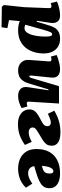

<svg xmlns="http://www.w3.org/2000/svg" viewBox="822 -1400 805 2493"><g transform="rotate(90 1224.5 -153.5)"><path d="M83 -366Q85 -397 80.5 -408Q76 -419 60 -419Q52 -419 39 -416Q26 -413 18 -410L-2 -490Q18 -500 48.5 -509.5Q79 -519 113.5 -525Q148 -531 180 -531Q235 -531 259 -496.5Q283 -462 275 -410L248 -230L260 -227L292 -336Q303 -373 314.5 -407.5Q326 -442 345 -470Q364 -498 397 -514.5Q430 -531 483 -531Q538 -531 580.5 -506.5Q623 -482 647.5 -434.5Q672 -387 672 -316Q672 -256 655.5 -197.5Q639 -139 603 -91Q567 -43 509 -14.5Q451 14 368 14Q334 14 303 7.5Q272 1 252 -8L239 132L343 153L332 229L66 225L43 198L71 -64ZM423 -428Q416 -428 410 -424.5Q404 -421 397 -408.5Q390 -396 381 -369Q372 -342 359 -295L299 -80Q310 -74 321.5 -71.5Q333 -69 342 -69Q372 -69 393.5 -92.5Q415 -116 428 -156Q441 -196 447 -246Q453 -296 453 -349Q453 -375 450.5 -390.5Q448 -406 444 -414Q440 -422 434.5 -425Q429 -428 423 -428Z M692 -486Q711 -496 743.5 -506Q776 -516 811.5 -523.5Q847 -531 874 -531Q934 -531 962.5 -501.5Q991 -472 985 -416L959 -160Q958 -145 960 -138.5Q962 -132 972 -132Q978 -132 982 -138.5Q986 -145 991 -160Q996 -175 1003 -200L1097 -517H1322L1298 -128Q1297 -114 1302 -106Q1307 -98 1316 -98Q1328 -98 1340 -101Q1352 -104 1360 -108L1381 -32Q1367 -23 1348.5 -15Q1330 -7 1309 0Q1288 7 1266 10.5Q1244 14 1225 14Q1164 14 1132 -18.5Q1100 -51 1110 -115L1150 -378L1139 -381L1063 -130Q1046 -74 1021 -42.5Q996 -11 964.5 1.5Q933 14 893 14Q829 14 790.5 -25Q752 -64 756 -126L775 -384Q777 -405 769.5 -412Q762 -419 750 -419Q742 -419 733.5 -417.5Q725 -416 713 -411Z M1415 -456Q1454 -479 1495.5 -496.5Q1537 -514 1586 -525Q1635 -536 1697 -536Q1750 -536 1789 -523.5Q1828 -511 1849 -486Q1870 -461 1870 -423Q1870 -387 1856 -362.5Q1842 -338 1811.5 -316.5Q1781 -295 1730 -266Q1694 -245 1672.5 -230.5Q1651 -216 1642 -203.5Q1633 -191 1633 -175Q1633 -161 1640 -149Q1647 -137 1662 -130.5Q1677 -124 1699 -124Q1729 -124 1757.5 -134.5Q1786 -145 1820 -163L1860 -74Q1810 -40 1765.5 -20Q1721 0 1678.5 8Q1636 16 1591 16Q1529 16 1486 -4Q1443 -24 1421 -57.5Q1399 -91 1399 -129Q1399 -170 1415.5 -195Q1432 -220 1464.5 -241Q1497 -262 1545 -286Q1578 -303 1593 -316Q1608 -329 1612 -341Q1616 -353 1616 -368Q1616 -392 1601 -401.5Q1586 -411 1569 -411Q1556 -411 1541 -407Q1526 -403 1505.5 -394.5Q1485 -386 1455 -373Z M2230 -531Q2317 -531 2369.5 -496Q2422 -461 2422 -395Q2422 -368 2414.5 -343.5Q2407 -319 2385 -298.5Q2363 -278 2322.5 -258.5Q2282 -239 2215 -219L2135 -196Q2140 -165 2154 -147.5Q2168 -130 2187.5 -123Q2207 -116 2227 -116Q2249 -116 2272.5 -123.5Q2296 -131 2319.5 -143.5Q2343 -156 2363 -170L2415 -88Q2387 -58 2355 -37.5Q2323 -17 2289.5 -6Q2256 5 2225 9.5Q2194 14 2170 14Q2096 14 2038 -12.5Q1980 -39 1946.5 -92Q1913 -145 1913 -225Q1913 -326 1952 -394Q1991 -462 2062 -496.5Q2133 -531 2230 -531ZM2231 -396Q2231 -415 2226.5 -425.5Q2222 -436 2215.5 -440Q2209 -444 2201 -444Q2185 -444 2171 -430.5Q2157 -417 2146.5 -385Q2136 -353 2131 -295L2163 -304Q2185 -311 2200 -320.5Q2215 -330 2223 -348Q2231 -366 2231 -396Z"/></g></svg>

Font: Literata Black
Style: Italic
Weight: 900
Italic angle: -2°
Designer: Latin by Veronika Burian and Jose Scaglione. Greek by Irene Vlachou. Cyrillic by Vera Evstafieva
Foundry: TypeTogether
Version: Version 3.002